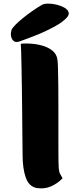

<svg xmlns="http://www.w3.org/2000/svg" viewBox="-20 -1031 440 1062"><path d="M210 -1003Q223 -1011 246.5 -1011Q270 -1011 294 -1005Q318 -999 336.5 -988.5Q355 -978 359.5 -963Q364 -948 347 -931Q326 -909 288 -887.5Q250 -866 208 -848Q166 -830 132.5 -818Q99 -806 86 -801Q61 -793 48 -813Q35 -833 43 -863Q46 -874 63.5 -892Q81 -910 105.5 -930Q130 -950 158 -969.5Q186 -989 210 -1003ZM183 9Q140 1 122.5 -49Q105 -99 105 -173Q105 -182 104.5 -218Q104 -254 103.5 -307.5Q103 -361 102.5 -423Q102 -485 101 -547Q100 -609 99 -661.5Q98 -714 97 -748Q96 -782 95 -789Q110 -791 141.5 -790Q173 -789 207.5 -780.5Q242 -772 268 -752.5Q294 -733 298 -699Q300 -683 301 -644Q302 -605 302.5 -552.5Q303 -500 303 -441.5Q303 -383 303 -325.5Q303 -268 303 -219Q303 -170 303.5 -138Q304 -106 305 -99Q307 -78 313 -68.5Q319 -59 326 -45Q301 -18 264 -1Q227 16 183 9Z"/></svg>

Font: Potta One
Style: Regular
Weight: 400
Designer: 108,108go
Foundry: Font Zone 108
Version: Version 1.000